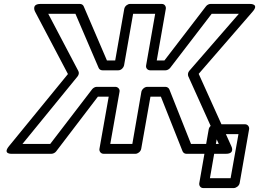

<svg xmlns="http://www.w3.org/2000/svg" viewBox="-20 -756 1316 975"><path d="M820 -315H728C713 -315 700 -301 698 -290L652 -25H540L587 -290C590 -305 577 -315 566 -315H471C462 -315 453 -309 448 -303L235 -25H94L374 -368C381 -377 382 -387 378 -395L225 -686H363L481 -411C484 -404 491 -399 500 -399H581C596 -399 608 -413 610 -424L656 -686H768L722 -424C719 -409 731 -399 742 -399H821C830 -399 839 -405 844 -411L1055 -686H1193L941 -396C934 -388 933 -376 936 -369L1091 -25H950L840 -302C837 -310 828 -315 820 -315ZM797 -265 907 12C910 19 917 25 926 25H1127C1175 25 1155 -13 1155 -13L989 -381L1263 -697C1298 -737 1250 -736 1250 -736H1049C1042 -736 1032 -732 1026 -724L815 -449H776L822 -711C824 -722 817 -736 802 -736H640C629 -736 614 -726 611 -711L565 -449H523L405 -724C402 -731 395 -736 386 -736H186C137 -736 158 -697 158 -697L325 -380L25 -13C-8 28 40 25 40 25H241C248 25 259 21 265 13L477 -265H532L485 0C483 11 491 25 506 25H668C679 25 694 15 697 0L744 -265ZM1151 149H1046L1085 -75H1191ZM1167 199C1178 199 1194 189 1197 174L1245 -100C1247 -111 1239 -125 1224 -125H1069C1058 -125 1043 -115 1040 -100L992 174C990 185 997 199 1012 199Z"/></svg>

Font: Asimov
Style: WidOuIt
Weight: 500
Designer: Google
Version: Version 2.000980; 2014